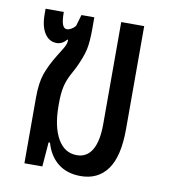

<svg xmlns="http://www.w3.org/2000/svg" viewBox="-68 -607 593 675"><g transform="rotate(10 228.5 -269.0)"><path d="M138 -87H133L126 0H62V-234Q62 -287 73.5 -320Q85 -353 109 -392Q113 -399 122 -413Q131 -427 134.5 -435.5Q138 -444 138 -453L136 -455Q120 -436 100 -436Q73 -436 57 -460.5Q41 -485 41 -529V-548H106Q106 -518 111 -504Q116 -490 127 -490Q134 -490 142 -494.5Q150 -499 157 -507L169 -548H215V-506Q215 -460 209 -432.5Q203 -405 183 -363Q178 -354 166.5 -332Q155 -310 150 -286.5Q145 -263 145 -230V-221Q145 -146 169.5 -103Q194 -60 238 -60Q274 -60 292.5 -91.5Q311 -123 311 -184V-548H393V-180Q393 -83 359.5 -36.5Q326 10 264 10Q215 10 183 -15.5Q151 -41 138 -87Z"/></g></svg>

Font: Noto Sans Thai Cond
Style: Regular
Weight: 400
Width: 3
Designer: Monotype Design Team
Foundry: Monotype Imaging Inc.
Version: Version 1.000